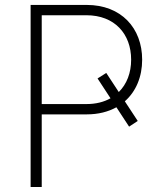

<svg xmlns="http://www.w3.org/2000/svg" viewBox="-20 -747 658 767"><path d="M102.3 0H146.7V-290.1H326.7C372.5 -290.1 412.3 -300.4 445 -318.5L495.7 -241.1L530.2 -263.8L478.7 -342.3C523.4 -381.7 547.9 -440.3 547.9 -508.5C547.9 -634.6 464.5 -727.3 326.3 -727.3H102.3ZM404.5 -455.6 369.7 -433.6 421.5 -354.4C395.2 -339.5 362.9 -331.3 325.6 -331.3H146.7V-686.1H325.3C437.5 -686.1 503.9 -611.9 503.9 -508.5C503.9 -456 486.5 -410.9 454.5 -379.3Z"/></svg>

Font: Karasuma Gothic
Style: Thin
Weight: 200
Designer: Rasmus Andersson / Ryoko Ishizuka
Foundry: rsms
Version: Version 1.00